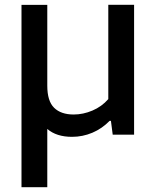

<svg xmlns="http://www.w3.org/2000/svg" viewBox="-20 -564 658 804"><path d="M541.5 -544V0H452L444.5 -58H439Q407.5 -25.5 366.8 -8.2Q326 9 281.5 9Q216.5 9 178 -24V220H70V-543.5H178V-205Q178 -140.5 206.8 -112.5Q235.5 -84.5 288.5 -84.5Q328 -84.5 367 -101Q406 -117.5 433.5 -149V-544Z"/></svg>

Font: Encode Sans Semi Expanded Medium
Style: Regular
Weight: 500
Width: 6
Designer: Multiple Designers
Foundry: Impallari Type
Version: Version 2.000